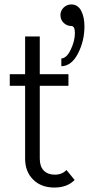

<svg xmlns="http://www.w3.org/2000/svg" viewBox="-20 -834 400 864"><path d="M301 -717Q281 -717 266.5 -731Q252 -745 252 -766Q252 -786 266.5 -800Q281 -814 301 -814Q330 -814 345 -786Q360 -758 360 -715Q360 -650 331 -593.5Q302 -537 256 -536V-571Q280 -572 298.5 -611Q317 -650 317 -685Q317 -717 301 -717ZM279 -69 316 -24Q282 10 225 10Q165 10 129 -26Q93 -62 93 -120V-448H24V-500H93V-670H159V-500H288V-448H159V-120Q159 -85 177 -66.5Q195 -48 227 -48Q259 -48 279 -69Z"/></svg>

Font: Orkney Light
Style: Regular
Weight: 300
Designer: Samuel Oakes and Alfredo Marco Pradil
Foundry: Alfredo Marco Pradil
Version: 1.0; ttfautohint (v1.5)